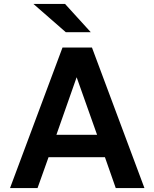

<svg xmlns="http://www.w3.org/2000/svg" viewBox="-20 -957 786 977"><path d="M715 0H569L514 -157H227L171 0H31L298 -715H448ZM267 -271H474L370 -564ZM315 -793 150 -937H311L442 -793Z"/></svg>

Font: Wix Madefor Text
Style: Bold
Weight: 700
Designer: Dalton Maag Ltd
Foundry: Dalton Maag Ltd
Version: Version 3.100